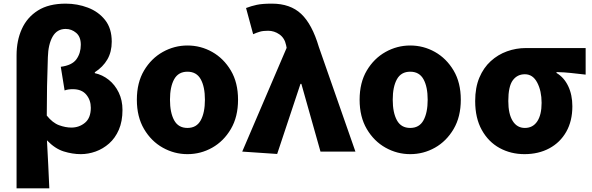

<svg xmlns="http://www.w3.org/2000/svg" viewBox="-20 -833 3251 1055"><path d="M71 202V-529Q71 -610 100 -674Q129 -738 188.5 -775.5Q248 -813 341 -813Q405 -813 463 -791Q521 -769 557.5 -723Q594 -677 594 -604Q594 -548 570 -506.5Q546 -465 501 -436V-431Q543 -422 577.5 -394.5Q612 -367 632.5 -324.5Q653 -282 653 -229Q653 -166 633 -120Q613 -74 579.5 -44.5Q546 -15 505.5 -0.5Q465 14 424 14Q378 14 330 -1Q282 -16 238 -62Q242 6 245 71.5Q248 137 251 202ZM372 -132Q415 -132 447 -158.5Q479 -185 479 -241Q479 -283 454 -313Q429 -343 380 -343Q353 -343 335 -336L314 -466Q376 -474 400 -507.5Q424 -541 424 -587Q424 -631 398.5 -652.5Q373 -674 341 -674Q293 -674 269 -631.5Q245 -589 243 -519Q237 -359 237 -198Q269 -158 304.5 -145Q340 -132 372 -132Z M1010 14Q938 14 874.5 -21.5Q811 -57 771.5 -124Q732 -191 732 -285Q732 -379 771.5 -445.5Q811 -512 874.5 -547.5Q938 -583 1010 -583Q1083 -583 1146 -547.5Q1209 -512 1248.5 -445.5Q1288 -379 1288 -285Q1288 -191 1248.5 -124Q1209 -57 1146 -21.5Q1083 14 1010 14ZM1010 -130Q1060 -130 1083 -172Q1106 -214 1106 -285Q1106 -356 1083 -397.5Q1060 -439 1010 -439Q960 -439 937 -397.5Q914 -356 914 -285Q914 -214 937 -172Q960 -130 1010 -130Z M1503 13 1311 0 1555 -570 1552 -585Q1544 -624 1515.5 -644Q1487 -664 1453 -664Q1426 -664 1408.5 -659Q1391 -654 1371 -645L1332 -789Q1361 -800 1391 -806.5Q1421 -813 1474 -813Q1575 -813 1635 -756.5Q1695 -700 1732 -575L1933 0H1741L1636 -372H1631Z M2234 14Q2162 14 2098.5 -21.5Q2035 -57 1995.5 -124Q1956 -191 1956 -285Q1956 -379 1995.5 -445.5Q2035 -512 2098.5 -547.5Q2162 -583 2234 -583Q2307 -583 2370 -547.5Q2433 -512 2472.5 -445.5Q2512 -379 2512 -285Q2512 -191 2472.5 -124Q2433 -57 2370 -21.5Q2307 14 2234 14ZM2234 -130Q2284 -130 2307 -172Q2330 -214 2330 -285Q2330 -356 2307 -397.5Q2284 -439 2234 -439Q2184 -439 2161 -397.5Q2138 -356 2138 -285Q2138 -214 2161 -172Q2184 -130 2234 -130Z M2862 14Q2787 14 2725.5 -19.5Q2664 -53 2627.5 -118.5Q2591 -184 2591 -278Q2591 -352 2614 -406.5Q2637 -461 2676.5 -497Q2716 -533 2766 -551Q2816 -569 2870 -569H3198V-423Q3152 -428 3117 -432Q3082 -436 3038 -437V-432Q3079 -408 3102 -360Q3125 -312 3125 -249Q3125 -168 3091.5 -109Q3058 -50 2998.5 -18Q2939 14 2862 14ZM2864 -130Q2908 -130 2932 -166Q2956 -202 2956 -268Q2956 -333 2932 -379Q2908 -425 2864 -425Q2822 -425 2797.5 -391.5Q2773 -358 2773 -278Q2773 -207 2797 -168.5Q2821 -130 2864 -130Z"/></svg>

Font: Source Han Sans CN Heavy
Style: Regular
Weight: 900
Designer: Ryoko NISHIZUKA 西塚涼子 (kana, bopomofo & ideographs); Paul D. Hunt (Latin, Greek & Cyrillic); Sandoll Communications 산돌커뮤니
Foundry: Adobe
Version: Version 2.000;hotconv 1.0.107;makeotfexe 2.5.65593